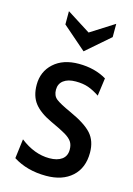

<svg xmlns="http://www.w3.org/2000/svg" viewBox="-112 -770 583 839"><g transform="rotate(15 180.0 -350.5)"><path d="M33 -30 44 -118Q108 -68 176 -68Q212 -68 232.5 -83Q253 -98 253 -127Q253 -149 243.5 -163Q234 -177 212 -190Q190 -203 144 -224Q90 -249 65 -281Q40 -313 40 -364Q40 -424 82 -462Q124 -500 195 -500Q267 -500 321 -468L310 -387Q283 -405 259 -413.5Q235 -422 202 -422Q167 -422 147 -407Q127 -392 127 -365Q127 -338 144.5 -324Q162 -310 213 -287Q284 -255 313 -222.5Q342 -190 342 -137Q342 -68 299 -29Q256 10 182 10Q96 10 33 -30ZM93 -651V-711L200 -643L307 -711V-651L200 -558Z"/></g></svg>

Font: Cabin Condensed
Style: Regular
Weight: 400
Width: 3
Version: Version 2.001